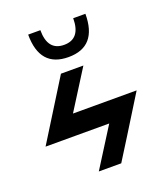

<svg xmlns="http://www.w3.org/2000/svg" viewBox="-130 -790 761 880"><g transform="rotate(-20 250.0 -350.0)"><path d="M389.6 -700.2Q375 -700.2 330.1 -700.2Q330.1 -599.6 250 -599.6Q169.9 -599.6 169.9 -700.2Q150.4 -700.2 110.4 -700.2Q110.4 -540 250 -540Q389.6 -540 389.6 -700.2ZM190.4 -480.5Q144.5 -407.2 9.8 -190.4Q87.9 -190.4 320.3 -190.4Q290 -142.6 200.2 0Q227.5 0 309.6 0Q355.5 -72.3 490.2 -290Q412.1 -290 179.7 -290Q210 -337.9 299.8 -480.5Q272.5 -480.5 190.4 -480.5Z"/></g></svg>

Font: Alibu-Mazigh Belkasim 1
Style: Bold
Weight: 400
Designer: Mazigh Moubarik Belkasim
Version: Version 1.0